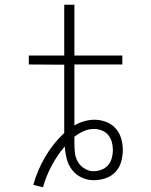

<svg xmlns="http://www.w3.org/2000/svg" viewBox="-20 -755 640 813"><path d="M162 38 121 28Q138 -34 171.5 -91Q205 -148 252 -192V-481L102 -482V-520H252V-735H295V-520H498V-482H295V-224Q314 -235 336 -241.5Q358 -248 380 -248Q405 -248 429 -239Q453 -230 469.5 -211.5Q486 -193 493 -169Q500 -145 500 -120Q500 -95 493 -70Q486 -45 468.5 -26.5Q451 -8 426.5 0Q402 8 376 8Q350 8 325.5 -3.5Q301 -15 285 -36Q269 -57 262.5 -82.5Q256 -108 254 -135Q222 -97 198.5 -53Q175 -9 162 38ZM376 -30Q393 -30 410 -36.5Q427 -43 438 -56Q449 -69 453.5 -86Q458 -103 458 -120Q458 -137 453.5 -153.5Q449 -170 438.5 -183Q428 -196 411.5 -202.5Q395 -209 378 -209Q355 -209 334 -199.5Q313 -190 295 -176V-152Q295 -131 297 -110Q299 -89 309 -71Q319 -53 337.5 -41.5Q356 -30 376 -30Z"/></svg>

Font: Iosevka Etoile Extralight
Style: Regular
Weight: 200
Designer: Belleve Invis
Foundry: Belleve Invis
Version: Version 22.1.2; ttfautohint (v1.8.4)